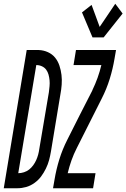

<svg xmlns="http://www.w3.org/2000/svg" viewBox="-64 -1001 672 1021"><path d="M-44 0 78 -735H84H142Q168 -734 191 -723.5Q214 -713 229 -694.5Q244 -676 252 -652Q260 -628 263 -602.5Q266 -577 264 -550.5Q262 -524 257 -498L207 -196Q203 -172 197 -149.5Q191 -127 180 -104.5Q169 -82 154.5 -62.5Q140 -43 119 -28Q98 -13 75 -6.5Q52 0 29 0ZM33 -80Q48 -80 63.5 -85Q79 -90 91 -99.5Q103 -109 112.5 -122Q122 -135 128.5 -149.5Q135 -164 139 -179Q143 -194 145 -209L196 -511Q198 -527 199.5 -543Q201 -559 199.5 -574.5Q198 -590 194 -604.5Q190 -619 181.5 -630.5Q173 -642 159 -648.5Q145 -655 129 -655ZM428 -802 372 -935 423 -975 466 -858 549 -981 588 -929 487 -802ZM218 0 226 -46Q235 -100 251.5 -153.5Q268 -207 294 -258L360 -389L427 -520Q427 -521 427 -521Q427 -521 427 -521Q443 -554 455 -587.5Q467 -621 475 -655H327L340 -735H553L545 -689Q536 -635 519.5 -581.5Q503 -528 477 -477L345 -215Q328 -182 316 -148Q304 -114 296 -80H444L431 0Z"/></svg>

Font: Iosevka Curly Medium Oblique
Style: Regular
Weight: 500
Italic angle: -9°
Monospace: yes
Designer: Belleve Invis
Foundry: Belleve Invis
Version: Version 11.1.0; ttfautohint (v1.8.3)